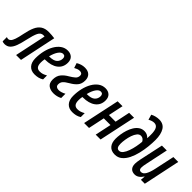

<svg xmlns="http://www.w3.org/2000/svg" viewBox="73 -1708 2654 2654"><g transform="rotate(45 1400.5 -380.5)"><path d="M-2.9 6.8Q-17.6 6.8 -27.3 4.4Q-37.1 2 -46.9 -2.4V-85.9Q-35.2 -78.6 -16.1 -78.6Q4.4 -78.6 21.2 -95.5Q38.1 -112.3 53.5 -156Q68.8 -199.7 84.5 -280.3Q102.1 -369.1 128.7 -428Q155.3 -486.8 199.5 -516.1Q243.7 -545.4 313 -545.4Q344.7 -545.4 370.6 -543Q396.5 -540.5 427.2 -536.6L314 0H218.3L315.4 -459Q303.7 -460.9 292 -460.9Q243.7 -460.9 218.8 -410.6Q193.8 -360.4 169.4 -247.6Q152.3 -167.5 131.3 -110.6Q110.4 -53.7 78.6 -23.7Q46.9 6.3 -2.9 6.8Z M586.9 9.8Q517.1 9.8 477.5 -34.2Q438 -78.1 438 -158.7Q438 -235.4 454.8 -305.7Q471.7 -376 503.4 -430.9Q535.2 -485.8 580.1 -517.8Q625 -549.8 681.2 -549.8Q735.4 -549.8 768.1 -519.3Q800.8 -488.8 800.8 -431.6Q800.8 -340.3 733.2 -289.1Q665.5 -237.8 546.9 -237.8H539.6Q532.7 -203.6 532.7 -169.9Q532.7 -116.7 552 -93Q571.3 -69.3 609.9 -69.3Q639.2 -69.3 663.6 -76.9Q688 -84.5 720.2 -102.5V-25.4Q689.5 -5.9 656.5 2Q623.5 9.8 586.9 9.8ZM553.2 -309.1H556.6Q640.6 -309.1 675.8 -341.8Q710.9 -374.5 710.9 -424.3Q710.9 -446.3 700.2 -459Q689.5 -471.7 668 -471.7Q632.3 -471.7 601.6 -427Q570.8 -382.3 553.2 -309.1Z M957 9.8Q896 9.8 856 -19.3Q815.9 -48.3 814.9 -116.7Q814.9 -188.5 850.8 -232.7Q886.7 -276.9 943.8 -308.6Q987.8 -334.5 1017.1 -359.6Q1046.4 -384.8 1046.4 -425.3Q1046.4 -447.3 1032.7 -457.8Q1019 -468.3 997.6 -468.3Q972.2 -468.3 951.4 -459.7Q930.7 -451.2 912.6 -440.9L888.7 -512.7Q918.5 -530.8 949.5 -540.5Q980.5 -550.3 1014.2 -550.3Q1077.6 -550.3 1110.8 -517.6Q1144 -484.9 1144 -427.7Q1144 -360.4 1108.6 -319.6Q1073.2 -278.8 1020 -249Q960.4 -214.8 938 -189Q915.5 -163.1 915.5 -125Q915.5 -98.6 932.1 -85.7Q948.7 -72.8 975.6 -72.8Q1001.5 -72.8 1028.1 -81.5Q1054.7 -90.3 1079.1 -104V-20.5Q1051.3 -4.9 1019.5 2.4Q987.8 9.8 957 9.8Z M1323.7 9.8Q1253.9 9.8 1214.4 -34.2Q1174.8 -78.1 1174.8 -158.7Q1174.8 -235.4 1191.7 -305.7Q1208.5 -376 1240.2 -430.9Q1272 -485.8 1316.9 -517.8Q1361.8 -549.8 1418 -549.8Q1472.2 -549.8 1504.9 -519.3Q1537.6 -488.8 1537.6 -431.6Q1537.6 -340.3 1470 -289.1Q1402.3 -237.8 1283.7 -237.8H1276.4Q1269.5 -203.6 1269.5 -169.9Q1269.5 -116.7 1288.8 -93Q1308.1 -69.3 1346.7 -69.3Q1376 -69.3 1400.4 -76.9Q1424.8 -84.5 1457 -102.5V-25.4Q1426.3 -5.9 1393.3 2Q1360.4 9.8 1323.7 9.8ZM1290 -309.1H1293.5Q1377.4 -309.1 1412.6 -341.8Q1447.8 -374.5 1447.8 -424.3Q1447.8 -446.3 1437 -459Q1426.3 -471.7 1404.8 -471.7Q1369.1 -471.7 1338.4 -427Q1307.6 -382.3 1290 -309.1Z M1547.9 0 1663.1 -540H1758.8L1712.4 -320.8H1842.3L1888.2 -540H1984.4L1869.6 0H1774.4L1825.2 -238.3H1694.3L1644 0Z M2154.8 9.8Q2083 9.8 2045.7 -33.7Q2008.3 -77.1 2008.3 -154.8Q2008.3 -193.4 2015.1 -241Q2022 -288.6 2037.4 -336.2Q2052.7 -383.8 2077.4 -423.6Q2102.1 -463.4 2137 -487.5Q2171.9 -511.7 2218.8 -511.7Q2250.5 -511.7 2273.9 -499Q2297.4 -486.3 2310.5 -470.2H2312.5Q2314.5 -487.8 2314.7 -506.3Q2314.9 -524.9 2314.9 -540.5Q2314.9 -617.2 2294.7 -652.8Q2274.4 -688.5 2231.9 -688.5Q2191.9 -688.5 2144.5 -661.1L2122.6 -737.8Q2150.9 -753.4 2184.1 -761.5Q2217.3 -769.5 2248 -769.5Q2332.5 -769.5 2372.1 -705.8Q2411.6 -642.1 2411.6 -532.2Q2411.6 -472.7 2404.3 -400.4Q2397 -328.1 2379.6 -255.9Q2362.3 -183.6 2332.8 -123.5Q2303.2 -63.5 2259.5 -26.9Q2215.8 9.8 2154.8 9.8ZM2159.2 -69.8Q2190.9 -69.8 2215.3 -101.3Q2239.7 -132.8 2257.1 -181.9Q2274.4 -231 2284.7 -284.9Q2294.9 -338.9 2298.8 -383.8Q2289.6 -404.8 2271 -418.5Q2252.4 -432.1 2229.5 -432.1Q2197.3 -432.1 2173.8 -403.1Q2150.4 -374 2135.3 -329.6Q2120.1 -285.2 2112.8 -238Q2105.5 -190.9 2105.5 -154.8Q2105.5 -110.4 2118.7 -90.1Q2131.8 -69.8 2159.2 -69.8Z M2543.5 9.8Q2494.1 9.8 2468 -18.6Q2441.9 -46.9 2441.9 -99.6Q2441.9 -117.7 2445.3 -141.6Q2448.7 -165.5 2453.1 -187.5L2528.8 -540H2624L2553.7 -206.5Q2548.3 -183.6 2545.2 -162.4Q2542 -141.1 2542 -123Q2542 -76.7 2580.6 -76.7Q2621.1 -76.7 2647.7 -123.5Q2674.3 -170.4 2691.4 -252.9L2752.9 -540H2848.1L2734.4 0H2657.7L2663.1 -67.4H2660.2Q2637.2 -30.8 2607.4 -10.5Q2577.6 9.8 2543.5 9.8Z"/></g></svg>

Font: Open Sans Condensed SemiBold
Style: Italic
Weight: 600
Width: 3
Italic angle: -12°
Designer: Monotype Design Team
Foundry: Monotype Imaging Inc.
Version: Version 3.000; ttfautohint (v1.8.4)